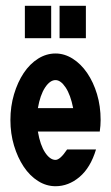

<svg xmlns="http://www.w3.org/2000/svg" viewBox="-20 -639 383 664"><path d="M172 -454Q203 -454 231.5 -436Q260 -418 281.5 -386.5Q303 -355 315.5 -313.5Q328 -272 328 -224Q328 -205 325 -184H111Q119 -137 136 -111.5Q153 -86 172 -86Q188 -86 212 -122H312Q293 -59 255 -27Q217 5 172 5Q140 5 111.5 -13Q83 -31 62 -62.5Q41 -94 28.5 -135.5Q16 -177 16 -224Q16 -271 28.5 -313Q41 -355 62 -386.5Q83 -418 111.5 -436Q140 -454 172 -454ZM233 -265Q224 -311 207 -336.5Q190 -362 172 -362Q153 -362 136 -336.5Q119 -311 111 -265ZM277 -619V-507H186V-619ZM157 -619V-507H66V-619Z"/></svg>

Font: Fundamental  Brigade Condensed
Style: Regular
Weight: 400
Width: 3
Designer: Peter Wiegel, original typeface by Carl Albert Fahrenwaldt 1901
Foundry: Peter Wiegel
Version: Version 0.000 2012 initial release